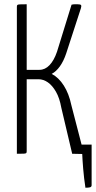

<svg xmlns="http://www.w3.org/2000/svg" viewBox="-20 -720 450 899"><path d="M380 159Q373 113 369.5 70.5Q366 28 365 1L318 0L267 -216Q259 -261 242 -290.5Q225 -320 204 -334.5Q183 -349 160 -349H105V-12Q105 -6 103 -3.5Q101 -1 91.5 -0.5Q82 0 59 0V-688Q59 -694 61 -696.5Q63 -699 72.5 -699.5Q82 -700 105 -700V-393H165Q191 -393 212 -415Q233 -437 247 -478L315 -698Q323 -700 330 -700Q337 -700 343 -700Q357 -700 359.5 -696Q362 -692 359 -682L290 -470Q278 -434 260.5 -409.5Q243 -385 222 -374Q255 -357 279 -319Q303 -281 314 -228L362 -43H409V147Q409 155 401.5 157Q394 159 380 159Z"/></svg>

Font: Yanone Kaffeesatz Light
Style: Regular
Weight: 300
Designer: Yanone (Cyrillic: Daniel Pouzeot, Huerta Tipografica, and Cyreal)
Foundry: Yanone
Version: Version 2.003